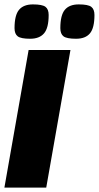

<svg xmlns="http://www.w3.org/2000/svg" viewBox="-20 -852 449 872"><path d="M0 0 110 -625H300L190 0ZM409 -784Q409 -725 388.5 -700.5Q368 -676 325.5 -676Q283 -676 268.5 -687Q254 -698 254 -724Q254 -783 274.5 -807.5Q295 -832 337.5 -832Q380 -832 394.5 -821Q409 -810 409 -784ZM201 -784Q201 -725 180 -700.5Q159 -676 117 -676Q75 -676 60.5 -687Q46 -698 46 -724Q46 -783 66.5 -807.5Q87 -832 129.5 -832Q172 -832 186.5 -821Q201 -810 201 -784Z"/></svg>

Font: Changa One
Style: Italic
Weight: 400
Italic angle: -12°
Designer: Eduardo Rodriguez Tunni
Foundry: Eduardo Rodriguez Tunni
Version: Version 1.003